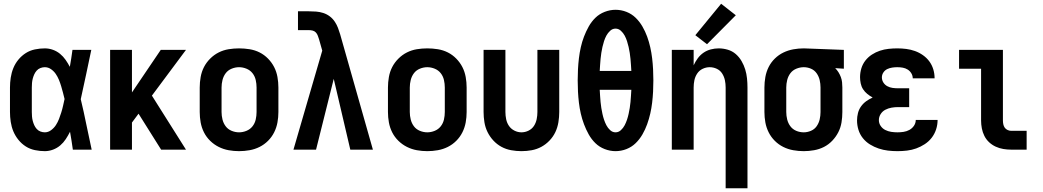

<svg xmlns="http://www.w3.org/2000/svg" viewBox="-20 -795 5540 1020"><path d="M218 8Q240 8 261.5 0Q283 -8 300 -22.5Q317 -37 329.5 -56Q342 -75 352 -95Q356 -71 360 -47.5Q364 -24 367 0H467Q452 -67 438.5 -134.5Q425 -202 409 -268Q424 -334 437.5 -399.5Q451 -465 465 -530H365Q362 -508 358.5 -485Q355 -462 351 -440Q341 -459 328.5 -477Q316 -495 299 -509Q282 -523 261 -530.5Q240 -538 218 -538Q192 -538 165.5 -532.5Q139 -527 117 -513Q95 -499 78 -478.5Q61 -458 51 -433.5Q41 -409 37 -382.5Q33 -356 33 -330V-200Q33 -174 37 -147.5Q41 -121 51 -97Q61 -73 78 -52Q95 -31 117 -17Q139 -3 165.5 2.5Q192 8 218 8ZM218 -92Q206 -92 194.5 -96.5Q183 -101 175 -110Q167 -119 162 -130Q157 -141 154 -152.5Q151 -164 150 -176Q149 -188 149 -200V-330Q149 -342 150 -354Q151 -366 154 -377.5Q157 -389 162 -400Q167 -411 175 -420Q183 -429 194.5 -433.5Q206 -438 218 -438Q236 -438 251 -427.5Q266 -417 276 -402.5Q286 -388 293 -371Q300 -354 305 -337Q310 -320 314.5 -303Q319 -286 323 -269Q319 -251 315 -233Q311 -215 305.5 -197.5Q300 -180 293.5 -163Q287 -146 277 -130.5Q267 -115 251.5 -103.5Q236 -92 218 -92Z M565 0H681V-144L716 -191L836 0H968L787 -287L968 -530H834L681 -304V-530H565Z M1250 8Q1278 8 1306 3Q1334 -2 1359 -14.5Q1384 -27 1404 -47Q1424 -67 1436.5 -92Q1449 -117 1454 -144.5Q1459 -172 1459 -200V-330Q1459 -358 1454 -386Q1449 -414 1436.5 -438.5Q1424 -463 1404 -483.5Q1384 -504 1359 -516.5Q1334 -529 1306 -533.5Q1278 -538 1250 -538Q1222 -538 1194.5 -533.5Q1167 -529 1142 -516.5Q1117 -504 1096.5 -483.5Q1076 -463 1063.5 -438.5Q1051 -414 1046 -386Q1041 -358 1041 -330V-200Q1041 -172 1046 -144.5Q1051 -117 1063.5 -92Q1076 -67 1096.5 -47Q1117 -27 1142 -14.5Q1167 -2 1194.5 3Q1222 8 1250 8ZM1250 -92Q1230 -92 1210.5 -100Q1191 -108 1179 -124Q1167 -140 1162 -160Q1157 -180 1157 -200V-330Q1157 -350 1162 -370Q1167 -390 1179 -406Q1191 -422 1210.5 -430Q1230 -438 1250 -438Q1270 -438 1289.5 -430Q1309 -422 1321.5 -406Q1334 -390 1338.5 -370Q1343 -350 1343 -330V-200Q1343 -180 1338.5 -160Q1334 -140 1321.5 -124Q1309 -108 1289.5 -100Q1270 -92 1250 -92Z M1539 0H1659L1753 -376L1841 0H1961L1787 -613Q1782 -630 1775.5 -647Q1769 -664 1759 -679Q1748 -696 1732 -708Q1716 -720 1697.5 -726Q1679 -732 1659.5 -733.5Q1640 -735 1620 -735H1563V-635H1620Q1631 -635 1641 -632.5Q1651 -630 1658 -622.5Q1665 -615 1668.5 -605Q1672 -595 1675 -586L1692 -526L1609 -241Z M2250 8Q2278 8 2306 3Q2334 -2 2359 -14.5Q2384 -27 2404 -47Q2424 -67 2436.5 -92Q2449 -117 2454 -144.5Q2459 -172 2459 -200V-330Q2459 -358 2454 -386Q2449 -414 2436.5 -438.5Q2424 -463 2404 -483.5Q2384 -504 2359 -516.5Q2334 -529 2306 -533.5Q2278 -538 2250 -538Q2222 -538 2194.5 -533.5Q2167 -529 2142 -516.5Q2117 -504 2096.5 -483.5Q2076 -463 2063.5 -438.5Q2051 -414 2046 -386Q2041 -358 2041 -330V-200Q2041 -172 2046 -144.5Q2051 -117 2063.5 -92Q2076 -67 2096.5 -47Q2117 -27 2142 -14.5Q2167 -2 2194.5 3Q2222 8 2250 8ZM2250 -92Q2230 -92 2210.5 -100Q2191 -108 2179 -124Q2167 -140 2162 -160Q2157 -180 2157 -200V-330Q2157 -350 2162 -370Q2167 -390 2179 -406Q2191 -422 2210.5 -430Q2230 -438 2250 -438Q2270 -438 2289.5 -430Q2309 -422 2321.5 -406Q2334 -390 2338.5 -370Q2343 -350 2343 -330V-200Q2343 -180 2338.5 -160Q2334 -140 2321.5 -124Q2309 -108 2289.5 -100Q2270 -92 2250 -92Z M2750 8Q2778 8 2805 3Q2832 -2 2856 -15Q2880 -28 2899.5 -48.5Q2919 -69 2930.5 -93.5Q2942 -118 2946.5 -145.5Q2951 -173 2951 -200V-530H2835V-200Q2835 -181 2831 -161.5Q2827 -142 2816.5 -126Q2806 -110 2788 -101Q2770 -92 2750 -92Q2731 -92 2713 -101Q2695 -110 2684 -126Q2673 -142 2669 -161.5Q2665 -181 2665 -200V-530H2549V-200Q2549 -173 2553.5 -145.5Q2558 -118 2570 -93.5Q2582 -69 2601 -48.5Q2620 -28 2644 -15Q2668 -2 2695.5 3Q2723 8 2750 8Z M3250 8Q3280 8 3308 -3Q3336 -14 3357 -34.5Q3378 -55 3393 -81Q3408 -107 3418 -135Q3428 -163 3434.5 -191.5Q3441 -220 3444.5 -249.5Q3448 -279 3449.5 -308.5Q3451 -338 3451 -368Q3451 -397 3449.5 -426.5Q3448 -456 3444.5 -485.5Q3441 -515 3434.5 -544Q3428 -573 3418 -600.5Q3408 -628 3393 -654Q3378 -680 3357 -700.5Q3336 -721 3308 -732Q3280 -743 3250 -743Q3221 -743 3192.5 -732Q3164 -721 3143 -700.5Q3122 -680 3107.5 -654Q3093 -628 3082.5 -600.5Q3072 -573 3065.5 -544Q3059 -515 3055.5 -485.5Q3052 -456 3050.5 -426.5Q3049 -397 3049 -368Q3049 -338 3050.5 -308.5Q3052 -279 3055.5 -249.5Q3059 -220 3065.5 -191.5Q3072 -163 3082.5 -135Q3093 -107 3107.5 -81Q3122 -55 3143 -34.5Q3164 -14 3192.5 -3Q3221 8 3250 8ZM3250 -92Q3234 -92 3221.5 -103.5Q3209 -115 3201.5 -129.5Q3194 -144 3189 -159Q3184 -174 3180.5 -190Q3177 -206 3174.5 -221.5Q3172 -237 3170.5 -253Q3169 -269 3168 -285.5Q3167 -302 3166 -318H3334Q3333 -302 3332 -285.5Q3331 -269 3329.5 -253Q3328 -237 3325.5 -221.5Q3323 -206 3319.5 -190Q3316 -174 3311 -159Q3306 -144 3298.5 -129.5Q3291 -115 3278.5 -103.5Q3266 -92 3250 -92ZM3166 -418Q3167 -434 3168 -450Q3169 -466 3170.5 -482Q3172 -498 3174.5 -514Q3177 -530 3180.5 -545.5Q3184 -561 3189 -576.5Q3194 -592 3201.5 -606Q3209 -620 3221.5 -631.5Q3234 -643 3250 -643Q3266 -643 3278.5 -631.5Q3291 -620 3298.5 -606Q3306 -592 3311 -576.5Q3316 -561 3319.5 -545.5Q3323 -530 3325.5 -514Q3328 -498 3329.5 -482Q3331 -466 3332 -450Q3333 -434 3334 -418Z M3835 205H3951V-330Q3951 -354 3948.5 -378.5Q3946 -403 3939 -426Q3932 -449 3919.5 -470.5Q3907 -492 3888.5 -508Q3870 -524 3846 -531Q3822 -538 3798 -538Q3777 -538 3756 -532.5Q3735 -527 3717.5 -515Q3700 -503 3687 -485.5Q3674 -468 3665 -448V-530H3549V0H3665V-330Q3665 -350 3669 -369Q3673 -388 3684 -404.5Q3695 -421 3713 -429.5Q3731 -438 3750 -438Q3770 -438 3788 -429.5Q3806 -421 3816.5 -404.5Q3827 -388 3831 -369Q3835 -350 3835 -330ZM3736 -560 3889 -714 3811 -775 3674 -608Z M4250 8Q4277 8 4305 3Q4333 -2 4357.5 -14.5Q4382 -27 4401.5 -47.5Q4421 -68 4433.5 -92.5Q4446 -117 4450.5 -144.5Q4455 -172 4455 -200V-330Q4455 -344 4453.5 -358Q4452 -372 4447 -385.5Q4442 -399 4434.5 -411Q4427 -423 4417 -433L4463 -430V-530L4251 -538H4250Q4222 -538 4194.5 -533Q4167 -528 4142 -516Q4117 -504 4096.5 -484Q4076 -464 4063.5 -439Q4051 -414 4046 -386Q4041 -358 4041 -330V-200Q4041 -172 4046 -144.5Q4051 -117 4063.5 -92Q4076 -67 4096 -47Q4116 -27 4141 -14.5Q4166 -2 4194 3Q4222 8 4250 8ZM4250 -92Q4229 -92 4210 -100Q4191 -108 4179 -124Q4167 -140 4162 -160Q4157 -180 4157 -200V-330Q4157 -350 4162 -370Q4167 -390 4179 -406Q4191 -422 4210.5 -430Q4230 -438 4250 -438Q4270 -438 4288.5 -430Q4307 -422 4318.5 -405.5Q4330 -389 4334.5 -369.5Q4339 -350 4339 -330V-200Q4339 -180 4334.5 -160.5Q4330 -141 4318.5 -124.5Q4307 -108 4288 -100Q4269 -92 4250 -92Z M4748 8Q4773 8 4798.5 5Q4824 2 4847.5 -6.5Q4871 -15 4892.5 -29Q4914 -43 4929.5 -63Q4945 -83 4953 -107.5Q4961 -132 4961 -158H4845Q4845 -141 4835.5 -127Q4826 -113 4811.5 -105Q4797 -97 4780.5 -94.5Q4764 -92 4748 -92Q4731 -92 4714.5 -94.5Q4698 -97 4683 -104.5Q4668 -112 4658.5 -126Q4649 -140 4649 -157Q4649 -174 4658.5 -189Q4668 -204 4683.5 -212Q4699 -220 4716 -223Q4733 -226 4750 -226H4810V-326H4750Q4736 -326 4721.5 -328Q4707 -330 4694 -337Q4681 -344 4673 -356.5Q4665 -369 4665 -384Q4665 -398 4673 -410Q4681 -422 4693.5 -428Q4706 -434 4720 -436Q4734 -438 4747 -438Q4762 -438 4776 -435.5Q4790 -433 4802 -425.5Q4814 -418 4821.5 -405.5Q4829 -393 4829 -379Q4829 -379 4829 -379Q4829 -379 4829 -379H4945Q4945 -379 4945 -379.5Q4945 -380 4945 -380Q4945 -404 4938 -427Q4931 -450 4917 -469Q4903 -488 4883 -502Q4863 -516 4840.5 -524Q4818 -532 4794.5 -535Q4771 -538 4747 -538Q4724 -538 4700.5 -535.5Q4677 -533 4654.5 -525.5Q4632 -518 4612 -505Q4592 -492 4577.5 -473.5Q4563 -455 4556 -432Q4549 -409 4549 -385Q4549 -369 4552.5 -352Q4556 -335 4565 -321Q4574 -307 4587.5 -296Q4601 -285 4616 -277Q4598 -269 4582 -257.5Q4566 -246 4554.5 -230Q4543 -214 4538 -194.5Q4533 -175 4533 -155Q4533 -130 4540.5 -105.5Q4548 -81 4564 -61Q4580 -41 4602 -27.5Q4624 -14 4648 -6Q4672 2 4697 5Q4722 8 4748 8Z M5352 0H5434V-100H5352Q5342 -100 5332.5 -104.5Q5323 -109 5317.5 -117Q5312 -125 5310 -135Q5308 -145 5308 -155V-530H5075V-430H5192V-155Q5192 -134 5196 -113Q5200 -92 5209.5 -73Q5219 -54 5234.5 -39.5Q5250 -25 5269.5 -16Q5289 -7 5310 -3.5Q5331 0 5352 0Z"/></svg>

Font: Iosevka SS09
Style: Bold
Weight: 700
Monospace: yes
Designer: Belleve Invis
Foundry: Belleve Invis
Version: Version 5.2.1; ttfautohint (v1.8.3)